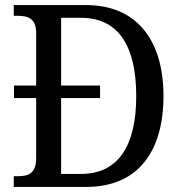

<svg xmlns="http://www.w3.org/2000/svg" viewBox="-20 -734 715 754"><path d="M34 0H319C521 0 622 -138 622 -357C622 -584 510 -714 319 -714H34V-672H48C89 -672 122 -663 122 -604V-398H35V-349H122V-113C122 -52 91 -42 50 -42H34ZM298 -51H220V-349H373V-398H220V-664H299C443 -664 515 -556 515 -357C515 -159 443 -51 298 -51Z"/></svg>

Font: Noto Serif Sinhala SemiCondensed
Style: Regular
Weight: 400
Width: 4
Designer: Jelle Bosma - Monotype Design Team
Foundry: Monotype Imaging Inc.
Version: Version 2.007